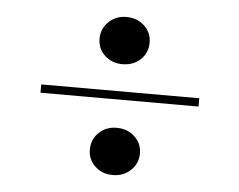

<svg xmlns="http://www.w3.org/2000/svg" viewBox="-40 -570 661 530"><g transform="rotate(5 291.0 -305.0)"><path d="M290 -393.1Q260.7 -393.1 241 -411.6Q221.2 -430.2 221.2 -458Q221.2 -485.4 241 -504.6Q260.7 -523.9 290 -523.9Q319.8 -523.9 339.8 -505.4Q359.9 -486.8 359.9 -459Q359.9 -430.7 340.1 -411.9Q320.3 -393.1 290 -393.1ZM71.8 -294.9V-317.9H509.8V-294.9ZM290 -85.9Q260.7 -85.9 241 -104.5Q221.2 -123 221.2 -150.9Q221.2 -178.7 241 -197.8Q260.7 -216.8 290 -216.8Q319.8 -216.8 339.8 -198.2Q359.9 -179.7 359.9 -151.9Q359.9 -124 339.8 -105Q319.8 -85.9 290 -85.9Z"/></g></svg>

Font: Display Regular
Style: Bold
Weight: 700
Designer: Latin by Veronika Burian and Jose Scaglione. Greek by Irene Vlachou. Cyrillic by Vera Evstafieva.
Foundry: TypeTogether
Version: Version 3.002